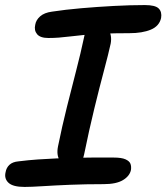

<svg xmlns="http://www.w3.org/2000/svg" viewBox="-31 -727 656 758"><path d="M160 -577Q128 -577 115.5 -592Q103 -607 108 -629Q111 -648 127.5 -662.5Q144 -677 174 -681Q226 -689 289.5 -694.5Q353 -700 418 -703.5Q483 -707 541 -707Q582 -707 595.5 -693.5Q609 -680 605 -656Q598 -624 564.5 -610Q531 -596 480 -596Q420 -596 376 -594Q332 -592 300.5 -589Q269 -586 245 -583Q221 -580 201 -578.5Q181 -577 160 -577ZM252 -72Q220 -72 205.5 -93Q191 -114 198 -149Q214 -228 233 -304Q252 -380 270 -449.5Q288 -519 300 -576Q305 -604 317 -618.5Q329 -633 353 -633Q381 -633 396.5 -610.5Q412 -588 406 -555Q397 -514 379.5 -448.5Q362 -383 341.5 -299Q321 -215 301 -117Q292 -72 252 -72ZM66 11Q20 11 2.5 -5.5Q-15 -22 -9 -47Q-6 -65 6.5 -76.5Q19 -88 42 -90Q82 -95 118.5 -97.5Q155 -100 190 -101.5Q225 -103 260.5 -104Q296 -105 334.5 -105Q373 -105 417 -105Q449 -105 464.5 -98Q480 -91 484 -80.5Q488 -70 486 -56Q481 -32 454.5 -16Q428 0 378 0Q307 0 246 2.5Q185 5 138.5 8Q92 11 66 11Z"/></svg>

Font: Shantell Sans Medium
Style: Italic
Weight: 500
Italic angle: -11°
Designer: Stephen Nixon, Anya Danilova, Shantell Martin
Foundry: Arrow Type
Version: Version 1.011;[c5ecc13dd]